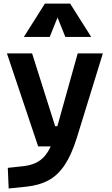

<svg xmlns="http://www.w3.org/2000/svg" viewBox="-20 -815 626 1069"><path d="M28.3 234.4 23.4 119.6 112.8 109.9Q158.7 104.5 191.4 85.4Q224.1 66.4 247.3 28.6Q270.5 -9.3 287.6 -70.3L412.6 -517.6H552.7L407.2 -45.9Q377.9 47.4 339.8 104.2Q301.8 161.1 249.5 189.2Q197.3 217.3 124.5 224.6ZM192.4 0 18.6 -517.6H158.7L287.1 -112.3H310.5V0ZM112.8 -609.4 230 -794.9H370.6L487.8 -609.4H343.8L295.4 -729.5H305.2L256.8 -609.4Z"/></svg>

Font: Cascadia Mono
Style: Regular
Weight: 400
Monospace: yes
Designer: Aaron Bell
Foundry: Saja Typeworks
Version: Version 2404.023